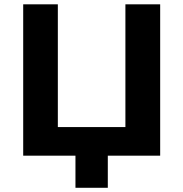

<svg xmlns="http://www.w3.org/2000/svg" viewBox="-20 -720 848 888"><path d="M329 148.5V0H87.3V-700H247.5V-132.3H560V-700H720.8V0H478.6V148.5Z"/></svg>

Font: Montserrat Alternates Thin
Style: Regular
Weight: 100
Designer: Julieta Ulanovsky
Foundry: Julieta Ulanovsky
Version: Version 9.000